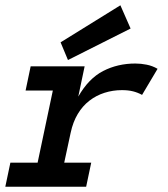

<svg xmlns="http://www.w3.org/2000/svg" viewBox="-68 -706 634 726"><path d="M469.2 -347.2Q453.1 -356 435.1 -360.6Q417 -365.2 393.1 -365.2Q358.9 -365.2 327.4 -355.2Q295.9 -345.2 270 -325.2Q244.1 -305.2 226.1 -275.1Q208 -245.1 199.2 -204.1L174.8 -90.8H276.9L257.8 0H-47.9L-28.8 -90.8H74.2L131.8 -363.8H28.8L47.9 -455.1H252L228 -340.8Q267.1 -409.2 322 -437.5Q377 -465.8 443.8 -465.8Q464.8 -465.8 486.8 -461.4Q508.8 -457 527.8 -445.8ZM425.8 -598.1 189 -479 161.1 -545.9 387.2 -686Z"/></svg>

Font: Anonymous Pro
Style: Bold Italic
Weight: 700
Italic angle: -12°
Monospace: yes
Designer: Mark Simonson
Version: Version 1.003